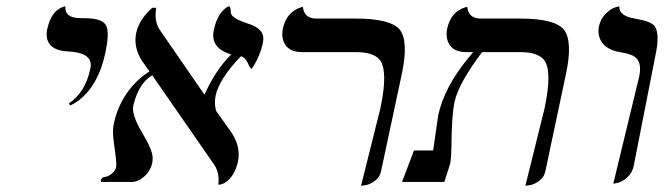

<svg xmlns="http://www.w3.org/2000/svg" viewBox="-20 -579 2113 611"><path d="M203.6 -243.2 199.2 -250Q251.5 -284.7 267.6 -360.8Q276.9 -404.3 218.3 -413.1Q209 -414.6 200.2 -415Q128.9 -417.5 128.4 -469.7Q128.4 -478.5 130.4 -486.8Q143.1 -545.9 183.6 -558.1Q183.6 -558.1 188 -559.1Q185.5 -525.9 224.1 -522Q233.4 -521 251 -521Q308.1 -521 318.8 -495.6Q328.1 -472.2 315.4 -411.1Q293.5 -308.1 230.5 -259.3Q216.8 -249.5 203.6 -243.2Z M816.4 -441.9Q808.1 -401.9 784.7 -365.2Q781.2 -360.8 780.3 -359.9Q776.4 -359.9 768.1 -379.4Q758.8 -397.9 746.6 -399.9Q677.7 -328.6 666 -273.9Q661.1 -248 668 -225.6L718.3 -154.8Q746.6 -110.4 737.3 -64.9Q727.5 -20 698.7 0.5Q687 8.8 674.8 8.8Q679.2 -28.3 662.1 -54.2L464.4 -339.4Q423.3 -314.9 406.2 -251Q405.3 -247.1 404.3 -244.1Q397.9 -214.4 431.6 -158.2Q464.8 -103 465.8 -78.1Q465.8 -69.3 464.8 -62Q457.5 -26.9 425.8 -7.8Q413.1 -0.5 402.3 0H301.8Q300.8 -4.4 300.8 -5.9Q303.2 -12.2 309.6 -15.1Q332.5 -18.1 345.7 -37.6Q348.6 -43 349.6 -46.9Q352.1 -58.6 342.8 -121.1Q336.9 -162.6 341.8 -184.1Q358.9 -264.6 415.5 -320.3Q435.1 -338.9 455.6 -351.6L432.1 -384.8Q403.8 -429.2 413.6 -475.1Q423.3 -517.6 464.4 -554.2H477.1Q470.2 -511.7 487.8 -484.9L629.9 -278.8L630.9 -277.8Q664.6 -354.5 715.8 -405.8Q648.9 -425.3 660.2 -481.9Q664.1 -501.5 670.7 -516.4Q677.2 -531.2 683.8 -539.1Q690.4 -546.9 696.3 -551.8Q702.1 -556.6 705.6 -557.6L709.5 -559.1Q714.4 -554.7 714.4 -540.5Q714.4 -524.9 749 -511.2Q757.3 -507.8 766.1 -504.9Q814.9 -490.7 817.9 -460.4Q818.4 -451.2 816.4 -441.9Z M1128.9 12.2 1190.4 -233.9Q1216.3 -355.5 1187.5 -389.6Q1167 -412.6 1116.2 -413.1H941.4Q891.6 -413.1 880.4 -453.1Q876.5 -469.2 879.9 -486.8Q891.6 -541.5 938 -555.7Q938 -555.7 943.8 -557.1Q947.8 -521 984.9 -520H1110.8Q1222.2 -520 1252 -484.9Q1280.8 -448.2 1258.8 -344.2L1192.4 -33.2Q1188.5 -14.6 1172.6 -3.2Q1156.7 8.3 1143.1 10.3Z M1651.9 12.2 1712.9 -233.9Q1738.8 -355.5 1710.4 -389.6Q1689.9 -412.6 1639.2 -413.1H1514.2Q1439.9 -314.9 1426.8 -255.9Q1417 -210.9 1416.5 -108.9Q1416 -74.2 1412.6 -58.1L1394 0H1259.3L1297.4 -100.1H1358.4Q1360.8 -117.2 1367.7 -164.6Q1373.5 -206.5 1374.5 -211.9Q1393.6 -301.3 1470.7 -395Q1477.5 -403.3 1485.8 -413.1H1463.9Q1414.1 -413.1 1403.3 -453.1Q1399.4 -469.2 1402.8 -486.8Q1414.6 -541.5 1460.4 -555.7Q1466.3 -557.1 1466.8 -557.1Q1470.7 -521 1507.8 -520H1633.8Q1745.1 -520 1774.4 -484.9Q1803.2 -448.2 1781.2 -344.2L1715.3 -33.2Q1711.4 -14.6 1695.6 -3.2Q1679.7 8.3 1665.5 10.3Z M1931.6 5.9 2014.2 -335.9Q2024.9 -387.7 1993.2 -402.3Q1979 -408.7 1952.6 -413.1Q1898.4 -422.4 1886.7 -462.9Q1882.8 -478 1885.7 -494.1Q1891.1 -519 1907.5 -535.2Q1923.8 -551.3 1937 -555.2L1950.7 -559.1Q1949.7 -532.7 1986.3 -522.9Q1992.7 -521.5 2004.4 -519Q2051.8 -511.2 2063.5 -495.6Q2080.1 -471.2 2066.4 -405.8L1996.6 -50.8Q1991.7 -28.3 1975.6 -14.2Q1959.5 0 1945.3 2.9Z"/></svg>

Font: Linux Libertine Display Slanted O
Style: Slanted
Weight: 400
Designer: Philipp H. Poll
Foundry: Philipp H. Poll
Version: Version 5.0.9